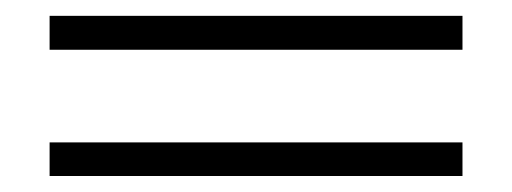

<svg xmlns="http://www.w3.org/2000/svg" viewBox="-20 -489 640 240"><path d="M42 -469.2H558.1V-426.8H42ZM42 -311H558.1V-269H42Z"/></svg>

Font: Chandrasa
Style: Regular
Weight: 400
Designer: R.S. Wihananto
Foundry: R.S. Wihananto
Version: Version 2.0.1